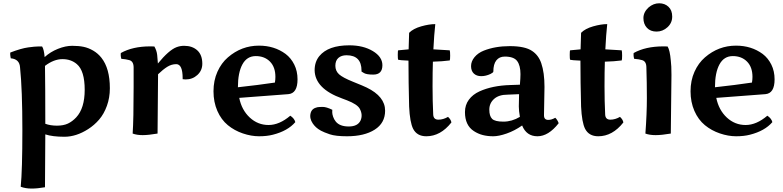

<svg xmlns="http://www.w3.org/2000/svg" viewBox="-20 -792 4649 1140"><path d="M103 316.9Q112.8 219.7 112.8 -19.8Q112.8 -259.3 99.1 -391.1Q96.2 -441.4 43.9 -445.8Q43.5 -448.7 42.7 -452.9Q42 -457 41.5 -459.5Q40.5 -466.3 40.5 -471.2Q40.5 -476.1 41 -480Q106 -504.9 147 -510.5Q188 -516.1 206.8 -516.1Q225.6 -516.1 230 -516.1Q241.2 -499 245.1 -453.1Q278.8 -483.9 324 -502Q369.1 -520 408.4 -520Q447.8 -520 476.6 -513.9Q505.4 -507.8 533.4 -491.5Q561.5 -475.1 582 -449.2Q632.3 -385.7 632.3 -268.1Q632.3 -211.9 614.7 -163.6Q597.2 -115.2 568.6 -82Q540 -48.8 503.4 -25.4Q432.6 20 362.3 20Q292 20 249 5.9Q249 98.1 247.1 319.8Q202.6 327.6 167.2 327.6Q131.8 327.6 103 316.9ZM247.1 -400.9Q249 -278.8 249 -57.1Q279.3 -45.9 318.1 -45.9Q356.9 -45.9 383.3 -58.3Q409.7 -70.8 432.6 -95.2Q482.9 -149.4 482.9 -258.8Q482.9 -371.6 436.5 -411.1Q401.9 -440.9 350.8 -440.9Q299.8 -440.9 247.1 -400.9Z M1064.5 -327.6Q1064.5 -411.1 1026.4 -411.1Q998.5 -411.1 973.1 -395.3Q947.8 -379.4 918.5 -351.1Q918.5 -302.2 915.5 1Q861.3 10.3 826.9 10.3Q792.5 10.3 767.6 1Q773.4 -80.1 773.4 -276.9V-391.1Q773.4 -428.2 747.6 -435.1Q730 -440.4 700.2 -442.9Q696.8 -457.5 696.8 -465.1Q696.8 -472.7 697.3 -477.1Q767.6 -516.6 871.1 -516.6Q888.2 -516.6 896.5 -516.1Q910.6 -491.7 913.3 -465.3Q916 -439 917.5 -415Q982.9 -494.6 1027.8 -511.7Q1049.3 -520 1073.2 -520Q1122.1 -520 1151.6 -492.9Q1181.2 -465.8 1181.2 -413.6Q1181.2 -373.5 1151.9 -346.7Q1123 -320.3 1082 -320.3Q1073.2 -320.3 1064.5 -321.8Z M1703.6 -105Q1728 -88.9 1733.4 -66.9Q1688.5 -14.6 1600.6 7.8Q1564.9 17.1 1518.3 17.1Q1471.7 17.1 1421.9 0.2Q1372.1 -16.6 1332.8 -48.8Q1293.5 -81.1 1270.5 -133.5Q1247.6 -186 1247.6 -250Q1247.6 -314 1271 -366Q1294.4 -418 1333 -451.2Q1413.6 -521 1517.6 -521Q1608.9 -521 1675.8 -471.7Q1708 -447.3 1727.3 -408.4Q1746.6 -369.6 1746.6 -320.8Q1746.6 -237.3 1691.4 -232.9L1400.4 -210.9Q1415 -138.7 1462.9 -94.2Q1510.7 -49.8 1574.7 -49.8Q1638.7 -49.8 1703.6 -105ZM1392.6 -273.9Q1514.2 -287.1 1612.3 -301.8Q1615.2 -319.3 1615.2 -335.4Q1615.2 -393.6 1583 -426.3Q1550.8 -459 1498.5 -459Q1446.3 -459 1419.4 -409.9Q1392.6 -360.8 1392.6 -273.9Z M1864.3 -155.3Q1875.5 -157.2 1896.7 -157.2Q1918 -157.2 1953.1 -140.1Q1952.6 -136.2 1952.6 -125.5Q1952.6 -114.7 1957.8 -99.1Q1962.9 -83.5 1973.6 -70.3Q1997.1 -41 2050.8 -41Q2104.5 -41 2121.1 -77.1Q2135.3 -110.4 2116.2 -146Q2102.1 -172.4 2040.5 -196.3Q2030.3 -200.2 2012.2 -207Q1850.1 -265.1 1848.1 -375Q1848.1 -424.8 1876 -459Q1928.7 -522.9 2054.2 -522.9Q2136.7 -522.9 2193.6 -488.8Q2250.5 -454.6 2250.5 -404.8Q2250.5 -349.1 2196.3 -349.1Q2157.7 -349.1 2142.1 -357.7Q2126.5 -366.2 2126.5 -367.2Q2126.5 -370.1 2126.5 -372.6Q2126.5 -463.9 2037.6 -463.9Q2006.8 -463.9 1989 -448Q1971.2 -432.1 1971.2 -401.6Q1971.2 -371.1 1992.9 -351.1Q2014.6 -331.1 2076.9 -306.2Q2139.2 -281.2 2156.7 -272.5Q2266.6 -219.2 2266.6 -134.8Q2266.6 -61.5 2204.8 -22.2Q2143.1 17.1 2040.5 17.1Q1972.7 17.1 1938 5.4Q1903.3 -6.3 1885.5 -16.1Q1867.7 -25.9 1856.2 -36.6Q1844.7 -47.4 1836.9 -59.1Q1815.9 -89.8 1824.7 -121.6Q1832 -148.4 1864.3 -155.3Z M2640.1 -98.1Q2657.7 -82 2660.2 -64.9Q2595.7 17.1 2511.2 17.1Q2456.1 17.1 2433.1 -26.9Q2413.6 -65.4 2409.2 -159.2Q2405.3 -305.7 2405.3 -432.1Q2355.5 -434.1 2344.2 -437Q2341.8 -440.9 2341.8 -465.8Q2341.8 -490.7 2344.2 -493.2L2406.2 -499Q2406.2 -509.3 2409.2 -597.2Q2433.6 -622.1 2480.7 -635.5Q2527.8 -648.9 2564.5 -648.9Q2557.6 -586.9 2553.2 -499Q2569.3 -498.5 2650.4 -493.2Q2652.8 -484.9 2652.8 -461.4Q2652.8 -438 2650.4 -433.1Q2605.5 -427.2 2550.3 -425.8Q2548.3 -367.7 2548.3 -279.1Q2548.3 -190.4 2552.2 -111.8Q2553.7 -81.5 2582.8 -81.5Q2611.8 -81.5 2640.1 -98.1Z M3212.9 -275.9 3210 -111.8Q3210 -109.4 3210 -106.9Q3210 -80.1 3235.4 -80.1Q3254.9 -80.1 3276.9 -92.8Q3283.7 -86.9 3289.8 -76.4Q3295.9 -65.9 3296.9 -60.1Q3236.3 17.1 3171.1 17.1Q3106 17.1 3080.1 -46.9Q3035.2 -15.6 2988.5 0.7Q2941.9 17.1 2908.4 17.1Q2875 17.1 2846.4 9.8Q2817.9 2.4 2793.5 -13.7Q2740.7 -47.9 2740.7 -126.5Q2740.7 -168.5 2763.9 -200Q2787.1 -231.4 2827.1 -249.5Q2903.8 -284.2 3010.3 -287.1L3066.9 -289.1Q3070.3 -328.6 3070.3 -351.6Q3070.3 -403.3 3050.5 -429.7Q3030.8 -456.1 2977.1 -456.1Q2944.8 -456.1 2927 -433.6Q2909.2 -411.1 2909.2 -367.2Q2909.2 -361.3 2892.6 -353Q2864.7 -339.8 2837.2 -339.8Q2809.6 -339.8 2793.2 -355.5Q2776.9 -371.1 2776.9 -399.4Q2776.9 -427.7 2797.4 -452.6Q2817.9 -477.5 2852.1 -491.2Q2919.9 -518.1 3006.8 -518.1Q3097.7 -518.1 3139.6 -489.3Q3177.7 -463.9 3193.8 -416.5Q3212.9 -361.3 3212.9 -275.9ZM3066.9 -98.1Q3060.5 -133.8 3060.5 -159.9Q3060.5 -186 3062 -232.9L2994.1 -230Q2941.9 -230 2913.6 -204.6Q2885.3 -179.2 2885.3 -141.1Q2885.3 -103 2901.9 -86.4Q2918.5 -69.8 2969 -69.8Q3019.5 -69.8 3066.9 -98.1Z M3661.1 -98.1Q3678.7 -82 3681.2 -64.9Q3616.7 17.1 3532.2 17.1Q3477.1 17.1 3454.1 -26.9Q3434.6 -65.4 3430.2 -159.2Q3426.3 -305.7 3426.3 -432.1Q3376.5 -434.1 3365.2 -437Q3362.8 -440.9 3362.8 -465.8Q3362.8 -490.7 3365.2 -493.2L3427.2 -499Q3427.2 -509.3 3430.2 -597.2Q3454.6 -622.1 3501.7 -635.5Q3548.8 -648.9 3585.4 -648.9Q3578.6 -586.9 3574.2 -499Q3590.3 -498.5 3671.4 -493.2Q3673.8 -484.9 3673.8 -461.4Q3673.8 -438 3671.4 -433.1Q3626.5 -427.2 3571.3 -425.8Q3569.3 -367.7 3569.3 -279.1Q3569.3 -190.4 3573.2 -111.8Q3574.7 -81.5 3603.8 -81.5Q3632.8 -81.5 3661.1 -98.1Z M3831.1 -748Q3859.9 -772.5 3893.6 -772.5Q3927.2 -772.5 3949.2 -751.7Q3971.2 -731 3971.2 -693.4Q3971.2 -655.8 3942.9 -630.1Q3914.6 -604.5 3878.2 -604.5Q3841.8 -604.5 3821 -627Q3800.3 -649.4 3800.3 -684.6Q3800.3 -719.7 3831.1 -748ZM3817.9 -391.1Q3817.9 -428.2 3792 -435.1Q3775.4 -440.4 3745.1 -442.9Q3741.7 -457.5 3741.7 -465.1Q3741.7 -472.7 3742.2 -477.1Q3812.5 -516.6 3918.5 -516.6Q3935.5 -516.6 3943.8 -516.1Q3957.5 -494.6 3962.9 -432.1Q3966.8 -403.8 3966.8 -346.7Q3966.8 -289.6 3962.9 1Q3908.7 10.3 3872.8 10.3Q3836.9 10.3 3812 1Q3820.8 -116.7 3820.8 -209.7Q3820.8 -302.7 3817.9 -391.1Z M4536.1 -105Q4560.5 -88.9 4565.9 -66.9Q4521 -14.6 4433.1 7.8Q4397.5 17.1 4350.8 17.1Q4304.2 17.1 4254.4 0.2Q4204.6 -16.6 4165.3 -48.8Q4126 -81.1 4103 -133.5Q4080.1 -186 4080.1 -250Q4080.1 -314 4103.5 -366Q4127 -418 4165.5 -451.2Q4246.1 -521 4350.1 -521Q4441.4 -521 4508.3 -471.7Q4540.5 -447.3 4559.8 -408.4Q4579.1 -369.6 4579.1 -320.8Q4579.1 -237.3 4523.9 -232.9L4232.9 -210.9Q4247.6 -138.7 4295.4 -94.2Q4343.3 -49.8 4407.2 -49.8Q4471.2 -49.8 4536.1 -105ZM4225.1 -273.9Q4346.7 -287.1 4444.8 -301.8Q4447.8 -319.3 4447.8 -335.4Q4447.8 -393.6 4415.5 -426.3Q4383.3 -459 4331.1 -459Q4278.8 -459 4252 -409.9Q4225.1 -360.8 4225.1 -273.9Z"/></svg>

Font: Marko One
Style: Regular
Weight: 400
Designer: Zhenya Spizhovyi
Foundry: Cyreal
Version: Version 1.003